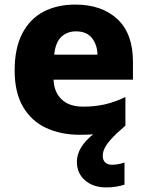

<svg xmlns="http://www.w3.org/2000/svg" viewBox="-20 -579 643 839"><path d="M429 102Q429 121 440 131Q451 141 469 141Q484 141 499 138Q514 135 524 131V228Q508 233 488.5 236.5Q469 240 444 240Q387 240 351.5 209Q316 178 316 128Q316 65 387 8Q361 10 329 10Q246 10 181.5 -20Q117 -50 80.5 -112.5Q44 -175 44 -271Q44 -368 77 -432Q110 -496 169.5 -527.5Q229 -559 309 -559Q425 -559 493 -495.5Q561 -432 561 -309V-231H214Q216 -177 249 -145Q282 -113 343 -113Q395 -113 438.5 -123Q482 -133 528 -155V-30Q487 5 466 28.5Q445 52 437 69Q429 86 429 102ZM312 -442Q273 -442 247.5 -417.5Q222 -393 217 -340H406Q405 -383 382 -412.5Q359 -442 312 -442Z"/></svg>

Font: Noto Sans Tamil ExtraBold
Style: Regular
Weight: 800
Designer: Jelle Bosma - Monotype Design Team
Foundry: Monotype Imaging Inc.
Version: Version 2.004; ttfautohint (v1.8.4.7-5d5b)